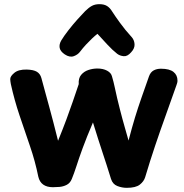

<svg xmlns="http://www.w3.org/2000/svg" viewBox="-20 -887 884 922"><path d="M588.6 15Q565.8 15 543.5 6.3Q521.2 -2.3 513.1 -27.7Q502.2 -63.3 492.2 -94.2Q482.1 -125 472.2 -155.3Q462.3 -185.7 451 -220.5Q439.7 -255.3 426.4 -299Q395.6 -226.9 377 -175.9Q358.4 -124.9 347.1 -89.4Q335.7 -54 325 -28.1Q317.1 -8 300.4 0.6Q283.7 9.1 265.3 10.6Q247 12 234.1 12Q205.1 12 187.4 -0.7Q169.8 -13.3 163.9 -38.7Q148.8 -113.4 123.8 -185.9Q98.9 -258.3 74 -332.2Q49.1 -406.1 32.1 -483.1Q31.1 -491.1 30.1 -495.6Q29.1 -500.1 29.1 -507.1Q29.1 -521.1 49.1 -537.4Q69 -553.8 108.2 -553Q140.9 -552.2 157.1 -542.4Q173.2 -532.6 178.8 -512.1Q189.6 -472 198.7 -438.7Q207.9 -405.4 216.8 -372.6Q225.7 -339.7 235.8 -301.3Q246 -262.9 258.8 -211Q283 -270.7 299.4 -314.9Q315.8 -359.2 329.4 -398.8Q343.1 -438.3 358.1 -483Q356 -511 369.5 -527.3Q383 -543.7 404.2 -550.8Q425.4 -558 447.4 -558Q475.2 -558 494.5 -547.5Q513.8 -537 517.8 -520Q525.8 -493 530.6 -469.5Q535.4 -446 542.7 -415.1Q550.1 -385.1 556 -361.3Q561.9 -337.6 568 -315.6Q574.1 -293.7 581.1 -268.9Q588.1 -244.1 597.3 -212.1Q613.6 -274.6 628.1 -322.3Q642.7 -370 659.1 -416.9Q675.6 -463.8 695.6 -520.8Q702.9 -540.7 717.8 -548.8Q732.7 -557 752.9 -557Q793.7 -557 813 -541.7Q832.3 -526.4 832.3 -499.9Q832.3 -493.6 830.8 -488.7Q829.3 -483.8 827.3 -477.8Q800.3 -400.8 774.7 -329.8Q749.1 -258.9 725 -187.3Q700.9 -115.8 677 -35.8Q670.9 -15.8 651.4 -0.4Q631.9 15 588.6 15ZM364.8 -639.2Q354 -624.4 334.4 -617.3Q314.8 -610.1 291.2 -625.7Q269.6 -640.3 266.5 -657.2Q263.4 -674 274 -692.4Q287.4 -714.7 308.8 -742.1Q330.2 -769.6 352.6 -794.5Q374.9 -819.4 389.2 -833.8Q406.4 -850.8 421.5 -858.9Q436.6 -867 457.4 -867Q480.1 -867 494.3 -858Q508.4 -849 518.6 -831.8Q531.4 -811.7 555.9 -777.8Q580.3 -743.9 612 -709.2Q624.6 -695.7 626.1 -675.2Q627.6 -654.8 609.6 -635.8Q591.9 -615.3 573.7 -617.2Q555.4 -619 542.7 -628.7Q520.3 -646.1 495.1 -673.4Q469.8 -700.8 448 -724.6Q436.6 -715.9 421.9 -702Q407.2 -688.1 392.4 -672.1Q377.6 -656 364.8 -639.2Z"/></svg>

Font: Playpen Sans Thai
Style: Regular
Weight: 400
Designer: Sirin Gunkloy, Laura Meseguer, Veronika Burian, José Scaglione
Foundry: TypeTogether
Version: Version 2.000